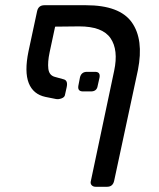

<svg xmlns="http://www.w3.org/2000/svg" viewBox="-20 -591 609 735"><path d="M191 -489 170 -391Q162 -353 165 -328Q168 -303 189 -297L225 -287Q241 -282 235 -256L229 -229Q228 -219 216 -214.5Q204 -210 194 -212L154 -220Q107 -230 90 -273Q73 -316 89 -394L122 -548Q127 -571 150 -571H309Q438 -571 484.5 -505.5Q531 -440 508 -323L417 101Q412 124 390 124H346Q336 124 330.5 117.5Q325 111 328 101L417 -320Q434 -400 403 -445Q372 -490 283 -490ZM298 -241Q276 -241 280 -263L286 -294Q291 -316 313 -316H344Q365 -316 361 -294L354 -263Q351 -241 328 -241Z"/></svg>

Font: Lubike
Style: Italic
Weight: 400
Italic angle: -12°
Foundry: Honoka55
Version: Version 1.000;July 22, 2022;FontCreator 14.0.0.2862 64-bit